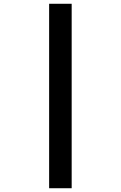

<svg xmlns="http://www.w3.org/2000/svg" viewBox="-20 -870 640 1018"><path d="M240.5 128V-850H360V128Z"/></svg>

Font: Spline Sans Mono SemiBold
Style: Regular
Weight: 600
Monospace: yes
Version: Version 1.004